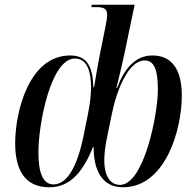

<svg xmlns="http://www.w3.org/2000/svg" viewBox="-20 -780 820 810"><path d="M188 10C271 10 327 -47 372 -159H375C375 -68 406 10 499 10C678 10 747 -233 747 -376C747 -490 703 -546 623 -546C551 -546 504 -490 474 -409H471C483 -455 494 -504 504 -549L548 -760H367L365 -750H386C420 -750 432 -742 432 -717C432 -705 428 -682 424 -663L400 -544C394 -513 383 -451 377 -412H374C371 -497 349 -546 276 -546C101 -546 44 -306 44 -176C44 -64 84 10 188 10ZM206 -2C161 -2 142 -51 142 -138C142 -256 194 -533 296 -533C332 -533 364 -507 364 -410C364 -378 359 -338 351 -299L332 -204C308 -90 268 -2 206 -2ZM486 0C447 0 420 -35 420 -104C420 -133 425 -171 432 -202L452 -300C474 -407 524 -525 590 -525C628 -525 646 -491 646 -402C646 -296 587 0 486 0Z"/></svg>

Font: Noto Serif Display Condensed Medium
Style: Italic
Weight: 500
Width: 3
Italic angle: -12°
Designer: Monotype Design Team
Foundry: Monotype Imaging Inc.
Version: Version 2.009